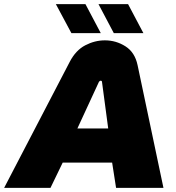

<svg xmlns="http://www.w3.org/2000/svg" viewBox="-61 -908 851 928"><path d="M-41 0 276 -609Q305 -665 351 -689Q397 -713 446 -713Q500 -713 545.5 -684Q591 -655 604 -593L729 0H500L481 -122H242L183 0ZM313 -287H462L432 -512Q432 -515 430 -516.5Q428 -518 425 -518Q423 -518 421 -516.5Q419 -515 417 -512ZM489 -748 415 -888H558L632 -748ZM284 -748 209 -888H352L426 -748Z"/></svg>

Font: MuseoModerno Black
Style: Italic
Weight: 900
Italic angle: -9°
Designer: Pablo Cosgaya, Héctor Gatti, Marcela Romero, and the Authors of The MuseoModerno Project.
Foundry: Omnibus-Type Team
Version: Version 1.003